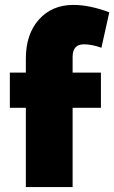

<svg xmlns="http://www.w3.org/2000/svg" viewBox="-20 -760 464 780"><path d="M85 0V-322H20V-465H85V-522Q85 -621 138 -680.5Q191 -740 278 -740Q344 -740 424 -710L392 -566Q353 -580 321 -580Q275 -580 275 -529V-465H390V-322H275V0Z"/></svg>

Font: Raleway-v4020 Black
Style: Regular
Weight: 900
Designer: Matt McInerney, Pablo Impallari, Rodrigo Fuenzalida
Foundry: Matt McInerney, Pablo Impallari, Rodrigo Fuenzalida
Version: Version 4.020;PS 004.020;hotconv 1.0.88;makeotf.lib2.5.64775